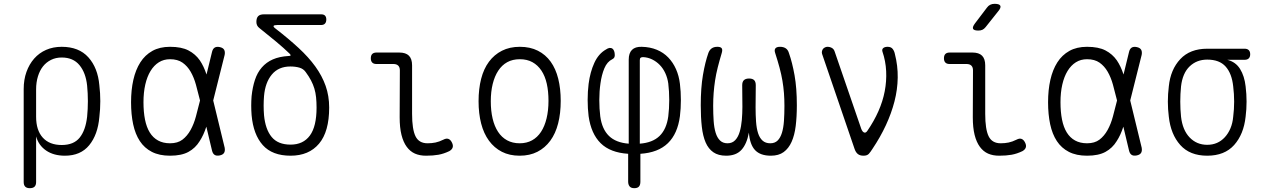

<svg xmlns="http://www.w3.org/2000/svg" viewBox="-20 -805 6640 1005"><path d="M136 180Q120 180 112 172Q104 164 104 148V-339Q104 -388 118.5 -428.5Q133 -469 159 -498.5Q185 -528 221.5 -544Q258 -560 303 -560Q393 -560 442.5 -505Q492 -450 500 -359Q505 -318 505 -275.5Q505 -233 500 -192Q492 -100 447 -45Q402 10 320 10Q261 10 221.5 -17Q182 -44 169 -91V148Q169 164 161 172Q153 180 136 180ZM303 -46Q366 -46 397 -84.5Q428 -123 436 -194Q440 -234 440 -275.5Q440 -317 436 -357Q429 -424 396 -464Q363 -504 303 -504Q272 -504 247 -491.5Q222 -479 205 -457.5Q188 -436 178.5 -405Q169 -374 169 -337V-194Q169 -123 204 -84.5Q239 -46 303 -46Z M1156 -32Q1159 -15 1153 -5Q1147 5 1130.5 8.5Q1114 12 1104 6Q1094 0 1090 -16L1060 -142Q1046 -98 1025 -66Q1003 -30 966.5 -10Q930 10 870 10Q814 10 775 -10Q736 -30 712 -66.5Q688 -103 677 -154.5Q666 -206 666 -270Q666 -334 678 -387Q690 -440 714.5 -478.5Q739 -517 777.5 -538.5Q816 -560 870 -560Q930 -560 966.5 -541Q1003 -522 1026 -489Q1047 -458 1061 -415L1090 -534Q1094 -550 1104 -556Q1114 -562 1130.5 -558.5Q1147 -555 1153 -545Q1159 -535 1156 -518L1096 -279ZM1027 -279 1026 -283Q1016 -324 1005.5 -362Q995 -400 978 -429.5Q961 -459 935.5 -477Q910 -495 870 -495Q837 -495 811.5 -479Q786 -463 768 -433.5Q750 -404 740.5 -362.5Q731 -321 731 -270Q731 -219 739 -179Q747 -139 764 -111.5Q781 -84 807.5 -69.5Q834 -55 870 -55Q910 -55 935 -74Q960 -93 977.5 -124.5Q995 -156 1005.5 -195.5Q1016 -235 1026 -275Z M1424 -654Q1491 -602 1543 -554Q1595 -506 1630.5 -457Q1666 -408 1684.5 -355.5Q1703 -303 1703 -242Q1703 -116 1650 -53Q1597 10 1501 10Q1405 10 1355.5 -45.5Q1306 -101 1297 -202Q1295 -227 1295 -252Q1295 -277 1297 -302Q1302 -349 1314.5 -387Q1327 -425 1350.5 -452Q1374 -479 1408 -494Q1442 -509 1491 -512Q1500 -512 1501 -515Q1502 -518 1496 -524Q1465 -554 1426 -586.5Q1387 -619 1338 -658Q1330 -664 1326 -672Q1322 -680 1322 -690Q1322 -711 1331.5 -720.5Q1341 -730 1362 -730H1661Q1675 -730 1681.5 -723Q1688 -716 1688 -703Q1688 -689 1681 -681.5Q1674 -674 1660 -674H1431Q1414 -674 1412 -669Q1410 -664 1424 -654ZM1580 -428Q1568 -445 1547 -451Q1526 -457 1500 -457Q1438 -457 1403 -415Q1368 -373 1362 -302Q1360 -277 1360 -252Q1360 -227 1362 -202Q1369 -128 1402 -88Q1435 -48 1501 -48Q1567 -48 1602 -95.5Q1637 -143 1637 -242Q1637 -271 1634.5 -295.5Q1632 -320 1625.5 -341.5Q1619 -363 1608 -384Q1597 -405 1580 -428Z M2137 -209Q2137 -128 2155 -91.5Q2173 -55 2218 -55Q2240 -55 2259.5 -59Q2279 -63 2301 -74Q2316 -82 2327 -78Q2338 -74 2345 -60Q2353 -45 2349.5 -33.5Q2346 -22 2332 -14Q2303 0 2275 5Q2247 10 2210 10Q2177 10 2152 -1Q2127 -12 2109 -36.5Q2091 -61 2081.5 -99Q2072 -137 2072 -191L2073 -437Q2073 -453 2064.5 -461.5Q2056 -470 2039 -470H1950Q1936 -470 1928.5 -477.5Q1921 -485 1921 -500Q1921 -515 1928.5 -522.5Q1936 -530 1951 -530H2070Q2104 -530 2120.5 -513.5Q2137 -497 2137 -463Z M2700 10Q2647 10 2607 -10.5Q2567 -31 2539.5 -68.5Q2512 -106 2498.5 -158.5Q2485 -211 2485 -275Q2485 -340 2498.5 -392.5Q2512 -445 2539.5 -482Q2567 -519 2607.5 -539.5Q2648 -560 2701 -560Q2755 -560 2795.5 -539.5Q2836 -519 2862.5 -482Q2889 -445 2902 -393Q2915 -341 2915 -277Q2915 -212 2901.5 -159Q2888 -106 2860.5 -68.5Q2833 -31 2793 -10.5Q2753 10 2700 10ZM2700 -55Q2737 -55 2765 -70.5Q2793 -86 2812 -115Q2831 -144 2841 -185.5Q2851 -227 2851 -277Q2851 -327 2842 -367Q2833 -407 2814 -435.5Q2795 -464 2767 -479.5Q2739 -495 2701 -495Q2663 -495 2635 -479.5Q2607 -464 2588 -435Q2569 -406 2559 -365.5Q2549 -325 2549 -275Q2549 -225 2558.5 -184.5Q2568 -144 2587 -115Q2606 -86 2634.5 -70.5Q2663 -55 2700 -55Z M3300 180Q3283 180 3275.5 170.5Q3268 161 3268 146V0Q3174 -6 3124 -55.5Q3074 -105 3061 -197Q3056 -237 3056 -281.5Q3056 -326 3061 -366Q3069 -428 3091 -476Q3113 -524 3152 -546Q3162 -553 3170.5 -554Q3179 -555 3185 -551Q3191 -547 3194.5 -538Q3198 -529 3198 -516Q3198 -510 3195.5 -504.5Q3193 -499 3185 -495Q3158 -482 3143.5 -447.5Q3129 -413 3123 -368Q3117 -327 3117 -281.5Q3117 -236 3122 -196Q3131 -129 3167.5 -93.5Q3204 -58 3271 -53V-493Q3271 -527 3288 -544Q3305 -561 3339 -560Q3383 -559 3418 -544.5Q3453 -530 3478 -504Q3503 -478 3518.5 -443Q3534 -408 3539 -366Q3544 -326 3544 -281.5Q3544 -237 3539 -197Q3527 -105 3476 -55.5Q3425 -6 3332 0V146Q3332 163 3324.5 171.5Q3317 180 3300 180ZM3329 -490V-53Q3396 -58 3432.5 -93.5Q3469 -129 3478 -196Q3483 -236 3483 -281.5Q3483 -327 3478 -368Q3474 -397 3462.5 -422Q3451 -447 3433.5 -465Q3416 -483 3393.5 -494Q3371 -505 3346 -506Q3337 -506 3333 -502.5Q3329 -499 3329 -490Z M4063 -560Q4081 -560 4093 -552Q4105 -544 4110 -526Q4127 -478 4139 -411Q4151 -344 4151 -254Q4151 -194 4145 -145.5Q4139 -97 4123.5 -62.5Q4108 -28 4082 -9Q4056 10 4015 10Q3960 10 3932.5 -19Q3905 -48 3900 -111Q3889 -51 3861 -20.5Q3833 10 3781 10Q3740 10 3714 -8Q3688 -26 3673.5 -59.5Q3659 -93 3653.5 -142Q3648 -191 3648 -254Q3648 -345 3659.5 -412.5Q3671 -480 3688 -528Q3694 -544 3705.5 -552Q3717 -560 3735 -560Q3752 -560 3757.5 -552.5Q3763 -545 3758 -528Q3746 -488 3737 -452.5Q3728 -417 3723 -384Q3718 -351 3715.5 -318.5Q3713 -286 3713 -251Q3713 -208 3715.5 -172Q3718 -136 3726 -110Q3734 -84 3749 -69.5Q3764 -55 3788 -55Q3813 -55 3828.5 -71.5Q3844 -88 3852 -115.5Q3860 -143 3863 -177Q3866 -211 3866 -246L3865 -359Q3865 -377 3874 -385.5Q3883 -394 3901 -394Q3919 -394 3927.5 -385.5Q3936 -377 3936 -359L3935 -243Q3935 -203 3937.5 -168Q3940 -133 3948 -108Q3956 -83 3971.5 -69Q3987 -55 4012 -55Q4036 -55 4050.5 -69.5Q4065 -84 4073 -110Q4081 -136 4083.5 -172Q4086 -208 4086 -251Q4086 -286 4083.5 -318Q4081 -350 4075.5 -382.5Q4070 -415 4060.5 -450.5Q4051 -486 4038 -526Q4032 -543 4038.5 -551.5Q4045 -560 4063 -560Z M4453 -26 4283 -523Q4281 -530 4282.5 -537Q4284 -544 4288 -549Q4292 -554 4298.5 -557Q4305 -560 4311 -560Q4324 -560 4334.5 -554Q4345 -548 4349 -535L4488 -131Q4494 -115 4503 -111.5Q4512 -108 4520 -120Q4555 -171 4578 -223Q4601 -275 4611 -327.5Q4621 -380 4618.5 -432.5Q4616 -485 4599 -535Q4597 -542 4598.5 -546.5Q4600 -551 4604 -554Q4608 -557 4613.5 -558.5Q4619 -560 4626 -560Q4644 -560 4652.5 -549Q4661 -538 4664 -523Q4680 -461 4679 -398.5Q4678 -336 4662 -274Q4646 -212 4617 -149.5Q4588 -87 4547 -26Q4537 -10 4528 0Q4519 10 4500 10Q4481 10 4470 1Q4459 -8 4453 -26Z M5137 -209Q5137 -128 5155 -91.5Q5173 -55 5218 -55Q5240 -55 5259.5 -59Q5279 -63 5301 -74Q5316 -82 5327 -78Q5338 -74 5345 -60Q5353 -45 5349.5 -33.5Q5346 -22 5332 -14Q5303 0 5275 5Q5247 10 5210 10Q5177 10 5152 -1Q5127 -12 5109 -36.5Q5091 -61 5081.5 -99Q5072 -137 5072 -191L5073 -437Q5073 -453 5064.5 -461.5Q5056 -470 5039 -470H4950Q4936 -470 4928.5 -477.5Q4921 -485 4921 -500Q4921 -515 4928.5 -522.5Q4936 -530 4951 -530H5070Q5104 -530 5120.5 -513.5Q5137 -497 5137 -463ZM5139 -663Q5131 -653 5122 -649Q5113 -645 5101 -645Q5078 -645 5073.5 -654Q5069 -663 5083 -682L5146 -765Q5153 -775 5163 -780Q5173 -785 5186 -785Q5211 -785 5216 -775Q5221 -765 5205 -746Z M5956 -32Q5959 -15 5953 -5Q5947 5 5930.5 8.5Q5914 12 5904 6Q5894 0 5890 -16L5860 -142Q5846 -98 5825 -66Q5803 -30 5766.5 -10Q5730 10 5670 10Q5614 10 5575 -10Q5536 -30 5512 -66.5Q5488 -103 5477 -154.5Q5466 -206 5466 -270Q5466 -334 5478 -387Q5490 -440 5514.5 -478.5Q5539 -517 5577.5 -538.5Q5616 -560 5670 -560Q5730 -560 5766.5 -541Q5803 -522 5826 -489Q5847 -458 5861 -415L5890 -534Q5894 -550 5904 -556Q5914 -562 5930.5 -558.5Q5947 -555 5953 -545Q5959 -535 5956 -518L5896 -279ZM5827 -279 5826 -283Q5816 -324 5805.5 -362Q5795 -400 5778 -429.5Q5761 -459 5735.5 -477Q5710 -495 5670 -495Q5637 -495 5611.5 -479Q5586 -463 5568 -433.5Q5550 -404 5540.5 -362.5Q5531 -321 5531 -270Q5531 -219 5539 -179Q5547 -139 5564 -111.5Q5581 -84 5607.5 -69.5Q5634 -55 5670 -55Q5710 -55 5735 -74Q5760 -93 5777.5 -124.5Q5795 -156 5805.5 -195.5Q5816 -235 5826 -275Z M6495 -492H6404Q6448 -481 6471 -444Q6494 -407 6500 -353Q6505 -313 6505 -273Q6505 -233 6500 -194Q6490 -102 6440 -46Q6390 10 6299 10Q6208 10 6158 -46Q6108 -102 6098 -194Q6093 -233 6093 -273Q6093 -313 6098 -353Q6107 -441 6158 -495.5Q6209 -550 6299 -550H6495Q6509 -550 6516.5 -542.5Q6524 -535 6524 -521Q6524 -507 6516.5 -499.5Q6509 -492 6495 -492ZM6299 -47Q6327 -47 6350 -57Q6373 -67 6391 -86.5Q6409 -106 6420.5 -133Q6432 -160 6435 -194Q6440 -233 6440 -273Q6440 -313 6435 -353Q6428 -420 6395.5 -456.5Q6363 -493 6299 -493Q6244 -493 6207 -457.5Q6170 -422 6162 -353Q6158 -313 6158 -273Q6158 -233 6162 -194Q6170 -124 6207 -85.5Q6244 -47 6299 -47Z"/></svg>

Font: Maple Mono ExtraLight
Style: Regular
Weight: 275
Monospace: yes
Designer: subframe7536
Version: Version 7.000